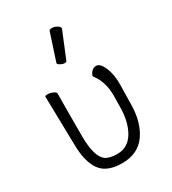

<svg xmlns="http://www.w3.org/2000/svg" viewBox="-187 -860 874 973"><g transform="rotate(-30 250.0 -373.0)"><path d="M240 13Q177 13 140 -12Q75 -57 75 -198Q71 -413 70 -440L69 -474Q70 -479 85 -479Q100 -479 115.5 -472Q131 -465 131 -456Q130 -401 130 -210Q130 -87 173 -56Q196 -40 240 -40Q304 -40 337.5 -97.5Q371 -155 371 -242L372 -306Q372 -388 330 -441L329 -444Q329 -453 340.5 -467Q352 -481 369 -481Q393 -481 411 -438.5Q429 -396 428 -337Q427 -278 426 -230Q426 -121 379 -54Q332 13 240 13ZM252 -578Q250 -572 239 -572Q228 -572 215.5 -579Q203 -586 203 -590V-594L254 -750Q256 -759 271 -759Q286 -759 300.5 -750.5Q315 -742 315 -732Q315 -730 314 -729Z"/></g></svg>

Font: LXGW WenKai Mono TC Light
Style: Regular
Weight: 300
Designer: LXGW / Fontworks Inc.
Foundry: LXGW / Fontworks Inc.
Version: Version 1.330